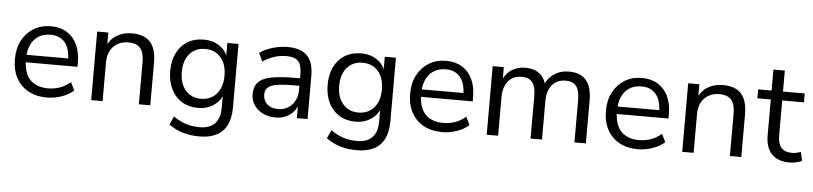

<svg xmlns="http://www.w3.org/2000/svg" viewBox="-47 -901 5741 1356"><g transform="rotate(5 2823.5 -223.0)"><path d="M295 9Q218 9 162.5 -21.5Q107 -52 76.5 -108Q46 -164 46 -242Q46 -318 76 -374.5Q106 -431 158.5 -463Q211 -495 280 -495Q346 -495 393 -466Q440 -437 465.5 -384Q491 -331 491 -257V-226H108V-279H437L421 -266Q421 -346 385.5 -390.5Q350 -435 282 -435Q231 -435 195.5 -411.5Q160 -388 142 -346.5Q124 -305 124 -250V-244Q124 -183 143.5 -141Q163 -99 202 -77.5Q241 -56 295 -56Q338 -56 378.5 -69.5Q419 -83 455 -114L483 -57Q450 -27 399 -9Q348 9 295 9Z M608 0V-486H687V-378H676Q697 -436 744.5 -465.5Q792 -495 854 -495Q912 -495 950.5 -474.5Q989 -454 1008 -411Q1027 -368 1027 -303V0H946V-298Q946 -343 934.5 -372Q923 -401 898.5 -415Q874 -429 835 -429Q791 -429 758 -410Q725 -391 707 -357Q689 -323 689 -277V0Z M1391 189Q1328 189 1272.5 172.5Q1217 156 1174 123L1201 64Q1231 85 1260.5 98.5Q1290 112 1321.5 118Q1353 124 1387 124Q1458 124 1494.5 86Q1531 48 1531 -24V-137H1541Q1526 -79 1477.5 -45Q1429 -11 1364 -11Q1297 -11 1248 -41.5Q1199 -72 1172.5 -127Q1146 -182 1146 -254Q1146 -326 1172.5 -380.5Q1199 -435 1248 -465Q1297 -495 1364 -495Q1430 -495 1478 -461.5Q1526 -428 1540 -371H1531V-486H1610V-35Q1610 39 1585.5 89Q1561 139 1512 164Q1463 189 1391 189ZM1379 -77Q1449 -77 1490 -125Q1531 -173 1531 -254Q1531 -335 1490 -382.5Q1449 -430 1379 -430Q1310 -430 1269 -382.5Q1228 -335 1228 -254Q1228 -173 1269 -125Q1310 -77 1379 -77Z M1915 9Q1865 9 1825.5 -10.5Q1786 -30 1763 -64Q1740 -98 1740 -140Q1740 -194 1767.5 -225Q1795 -256 1858.5 -269Q1922 -282 2032 -282H2077V-229H2033Q1972 -229 1931 -225Q1890 -221 1866 -211Q1842 -201 1832 -185Q1822 -169 1822 -145Q1822 -104 1850.5 -78Q1879 -52 1928 -52Q1968 -52 1998.5 -71Q2029 -90 2046.5 -123Q2064 -156 2064 -199V-313Q2064 -375 2039 -402.5Q2014 -430 1957 -430Q1913 -430 1872 -417.5Q1831 -405 1788 -377L1760 -436Q1786 -454 1819 -467.5Q1852 -481 1888 -488Q1924 -495 1957 -495Q2020 -495 2061 -474.5Q2102 -454 2122 -412.5Q2142 -371 2142 -306V0H2066V-113H2075Q2067 -75 2044.5 -48Q2022 -21 1989 -6Q1956 9 1915 9Z M2507 189Q2444 189 2388.5 172.5Q2333 156 2290 123L2317 64Q2347 85 2376.5 98.5Q2406 112 2437.5 118Q2469 124 2503 124Q2574 124 2610.5 86Q2647 48 2647 -24V-137H2657Q2642 -79 2593.5 -45Q2545 -11 2480 -11Q2413 -11 2364 -41.5Q2315 -72 2288.5 -127Q2262 -182 2262 -254Q2262 -326 2288.5 -380.5Q2315 -435 2364 -465Q2413 -495 2480 -495Q2546 -495 2594 -461.5Q2642 -428 2656 -371H2647V-486H2726V-35Q2726 39 2701.5 89Q2677 139 2628 164Q2579 189 2507 189ZM2495 -77Q2565 -77 2606 -125Q2647 -173 2647 -254Q2647 -335 2606 -382.5Q2565 -430 2495 -430Q2426 -430 2385 -382.5Q2344 -335 2344 -254Q2344 -173 2385 -125Q2426 -77 2495 -77Z M3097 9Q3020 9 2964.5 -21.5Q2909 -52 2878.5 -108Q2848 -164 2848 -242Q2848 -318 2878 -374.5Q2908 -431 2960.5 -463Q3013 -495 3082 -495Q3148 -495 3195 -466Q3242 -437 3267.5 -384Q3293 -331 3293 -257V-226H2910V-279H3239L3223 -266Q3223 -346 3187.5 -390.5Q3152 -435 3084 -435Q3033 -435 2997.5 -411.5Q2962 -388 2944 -346.5Q2926 -305 2926 -250V-244Q2926 -183 2945.5 -141Q2965 -99 3004 -77.5Q3043 -56 3097 -56Q3140 -56 3180.5 -69.5Q3221 -83 3257 -114L3285 -57Q3252 -27 3201 -9Q3150 9 3097 9Z M3412 0V-486H3491V-378H3480Q3492 -415 3515.5 -441.5Q3539 -468 3571.5 -481.5Q3604 -495 3643 -495Q3705 -495 3743.5 -465.5Q3782 -436 3795 -374H3780Q3798 -430 3844.5 -462.5Q3891 -495 3953 -495Q4008 -495 4043.5 -474Q4079 -453 4097 -410.5Q4115 -368 4115 -303V0H4034V-299Q4034 -366 4011 -397.5Q3988 -429 3933 -429Q3894 -429 3864.5 -410Q3835 -391 3819.5 -356.5Q3804 -322 3804 -275V0H3723V-299Q3723 -366 3699.5 -397.5Q3676 -429 3622 -429Q3582 -429 3553 -410Q3524 -391 3508.5 -356.5Q3493 -322 3493 -275V0Z M4485 9Q4408 9 4352.5 -21.5Q4297 -52 4266.5 -108Q4236 -164 4236 -242Q4236 -318 4266 -374.5Q4296 -431 4348.5 -463Q4401 -495 4470 -495Q4536 -495 4583 -466Q4630 -437 4655.5 -384Q4681 -331 4681 -257V-226H4298V-279H4627L4611 -266Q4611 -346 4575.5 -390.5Q4540 -435 4472 -435Q4421 -435 4385.5 -411.5Q4350 -388 4332 -346.5Q4314 -305 4314 -250V-244Q4314 -183 4333.5 -141Q4353 -99 4392 -77.5Q4431 -56 4485 -56Q4528 -56 4568.5 -69.5Q4609 -83 4645 -114L4673 -57Q4640 -27 4589 -9Q4538 9 4485 9Z M4798 0V-486H4877V-378H4866Q4887 -436 4934.5 -465.5Q4982 -495 5044 -495Q5102 -495 5140.5 -474.5Q5179 -454 5198 -411Q5217 -368 5217 -303V0H5136V-298Q5136 -343 5124.5 -372Q5113 -401 5088.5 -415Q5064 -429 5025 -429Q4981 -429 4948 -410Q4915 -391 4897 -357Q4879 -323 4879 -277V0Z M5561 9Q5475 9 5432 -37Q5389 -83 5389 -168V-423H5294V-486H5389V-635H5470V-486H5624V-423H5470V-176Q5470 -119 5494 -89.5Q5518 -60 5572 -60Q5588 -60 5604 -64Q5620 -68 5633 -72L5647 -10Q5634 -3 5609 3Q5584 9 5561 9Z"/></g></svg>

Font: Nunito Sans 12pt ExtraLight 12pt
Style: Regular
Weight: 400
Version: Version 3.101;gftools[0.9.27]